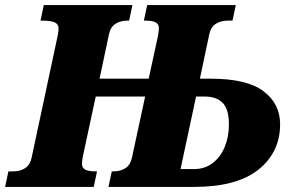

<svg xmlns="http://www.w3.org/2000/svg" viewBox="-55 -734 1154 754"><path d="M-35 0 -22 -61H-4Q24 -61 43.5 -73.5Q63 -86 69 -114L172 -596Q175 -611 175 -623Q175 -639 160 -646Q145 -653 109 -653H104L117 -714H465L452 -653H446Q418 -653 398.5 -640.5Q379 -628 373 -600L336 -425H529L566 -596Q569 -613 569 -624Q569 -639 556.5 -646Q544 -653 515 -653H510L523 -714H871L858 -653H840Q812 -653 792.5 -640.5Q773 -628 767 -600L730 -425H773Q914 -425 979.5 -376Q1045 -327 1045 -246Q1045 -136 960 -68Q875 0 707 0H371L384 -61H390Q418 -61 437.5 -73.5Q457 -86 463 -114L515 -355H321L270 -118Q267 -102 267 -90Q267 -75 279.5 -68Q292 -61 321 -61H326L313 0ZM748 -355H715L654 -70H707Q749 -70 780 -93.5Q811 -117 827.5 -157Q844 -197 844 -246Q844 -305 819.5 -330Q795 -355 748 -355Z"/></svg>

Font: Noto Serif Black
Style: Italic
Weight: 900
Italic angle: -12°
Designer: Monotype Design Team
Foundry: Monotype Imaging Inc.
Version: Version 2.013